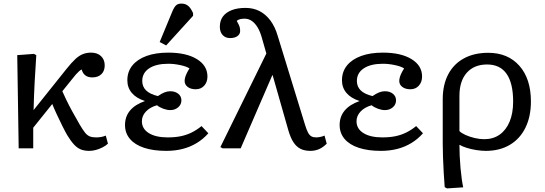

<svg xmlns="http://www.w3.org/2000/svg" viewBox="-20 -826 3036 1069"><path d="M477 14Q450 14 430 6Q410 -2 392 -21.5Q374 -41 354 -74Q344 -91 328 -123Q312 -155 296 -189.5Q280 -224 271 -247L165 -115L165 0H84L76 -519L169 -526L182 -519Q180 -481 177.5 -444Q175 -407 173 -370Q171 -333 169.5 -294Q168 -255 167 -213L350 -442Q378 -477 399.5 -497Q421 -517 442 -525Q463 -533 487 -533Q522 -533 542.5 -513.5Q563 -494 563 -462Q563 -431 544.5 -413Q526 -395 494 -395Q470 -395 455 -406.5Q440 -418 435 -439Q429 -437 421 -430Q413 -423 403 -412Q393 -401 381 -385L327 -318Q335 -300 349 -270.5Q363 -241 382.5 -205.5Q402 -170 424 -132Q441 -103 453.5 -87.5Q466 -72 480 -66.5Q494 -61 515 -61Q531 -61 544 -63.5Q557 -66 569 -71L581 -26Q568 -14 550 -5Q532 4 513.5 9Q495 14 477 14Z M906 14Q834 14 782.5 -3Q731 -20 703.5 -52.5Q676 -85 676 -130Q676 -177 704 -210.5Q732 -244 786 -263V-264Q739 -279 714 -308.5Q689 -338 689 -379Q689 -427 717 -461.5Q745 -496 796 -514.5Q847 -533 917 -533Q1017 -533 1076 -497Q1135 -461 1135 -400Q1135 -369 1117 -349Q1099 -329 1070 -329Q1042 -329 1025 -342Q1008 -355 1008 -375Q1008 -385 1011 -395.5Q1014 -406 1020 -418.5Q1026 -431 1035 -445Q1019 -456 984 -463.5Q949 -471 917 -471Q849 -471 810.5 -445.5Q772 -420 772 -375Q772 -344 793 -323Q814 -302 859 -291Q879 -305 895.5 -311.5Q912 -318 928 -318Q955 -318 972.5 -304Q990 -290 990 -267Q990 -244 972 -228.5Q954 -213 928 -213Q910 -213 889.5 -220.5Q869 -228 854 -240Q815 -229 792.5 -205Q770 -181 770 -151Q770 -109 808.5 -85Q847 -61 914 -61Q954 -61 986 -67.5Q1018 -74 1046.5 -88Q1075 -102 1102 -124L1140 -84Q1112 -52 1076 -30Q1040 -8 997.5 3Q955 14 906 14ZM905 -573 869 -592 939 -761Q950 -787 960.5 -796.5Q971 -806 990 -806Q1012 -806 1027 -794Q1042 -782 1055 -753V-738Z M1787 -71 1799 -26Q1778 -5 1756 4.5Q1734 14 1708 14Q1676 14 1653 2.5Q1630 -9 1613.5 -34.5Q1597 -60 1585 -102L1498 -407H1496L1320 0H1220L1207 -7L1463 -528L1439 -612Q1429 -649 1414.5 -673Q1400 -697 1382 -709.5Q1364 -722 1342 -722Q1328 -722 1317.5 -719.5Q1307 -717 1298 -710Q1306 -696 1310 -687Q1314 -678 1315.5 -670.5Q1317 -663 1317 -653Q1317 -636 1302 -625Q1287 -614 1261 -614Q1235 -614 1219.5 -631Q1204 -648 1204 -677Q1204 -711 1221 -734Q1238 -757 1270 -769.5Q1302 -782 1347 -782Q1390 -782 1424.5 -764.5Q1459 -747 1485 -712.5Q1511 -678 1526 -627L1679 -129Q1687 -103 1695 -88Q1703 -73 1713.5 -67Q1724 -61 1740 -61Q1751 -61 1763 -63.5Q1775 -66 1787 -71Z M2101 14Q2029 14 1977.5 -3Q1926 -20 1898.5 -52.5Q1871 -85 1871 -130Q1871 -177 1899 -210.5Q1927 -244 1981 -263V-264Q1934 -279 1909 -308.5Q1884 -338 1884 -379Q1884 -427 1912 -461.5Q1940 -496 1991 -514.5Q2042 -533 2112 -533Q2212 -533 2271 -497Q2330 -461 2330 -400Q2330 -369 2312 -349Q2294 -329 2265 -329Q2237 -329 2220 -342Q2203 -355 2203 -375Q2203 -385 2206 -395.5Q2209 -406 2215 -418.5Q2221 -431 2230 -445Q2214 -456 2179 -463.5Q2144 -471 2112 -471Q2044 -471 2005.5 -445.5Q1967 -420 1967 -375Q1967 -344 1988 -323Q2009 -302 2054 -291Q2074 -305 2090.5 -311.5Q2107 -318 2123 -318Q2150 -318 2167.5 -304Q2185 -290 2185 -267Q2185 -244 2167 -228.5Q2149 -213 2123 -213Q2105 -213 2084.5 -220.5Q2064 -228 2049 -240Q2010 -229 1987.5 -205Q1965 -181 1965 -151Q1965 -109 2003.5 -85Q2042 -61 2109 -61Q2149 -61 2181 -67.5Q2213 -74 2241.5 -88Q2270 -102 2297 -124L2335 -84Q2307 -52 2271 -30Q2235 -8 2192.5 3Q2150 14 2101 14Z M2469 223 2456 216Q2453 179 2450.5 135.5Q2448 92 2446.5 49.5Q2445 7 2445 -27V-273Q2445 -354 2475.5 -412Q2506 -470 2563 -501Q2620 -532 2698 -532Q2808 -532 2872 -459.5Q2936 -387 2936 -261Q2936 -177 2905.5 -115Q2875 -53 2818.5 -19.5Q2762 14 2685 14Q2661 14 2632 9.5Q2603 5 2578 -3Q2553 -11 2540 -19H2538Q2538 9 2539.5 42.5Q2541 76 2544 109.5Q2547 143 2551 171Q2555 199 2559 217ZM2676 -51Q2726 -51 2762 -76.5Q2798 -102 2817.5 -149Q2837 -196 2837 -260Q2837 -363 2800.5 -415Q2764 -467 2692 -467Q2620 -467 2579 -421Q2538 -375 2538 -292V-96Q2549 -85 2572 -74.5Q2595 -64 2623 -57.5Q2651 -51 2676 -51Z"/></svg>

Font: Literata Variable Black
Style: Regular
Weight: 900
Designer: Latin by Veronika Burian and Jose Scaglione. Greek by Irene Vlachou. Cyrillic by Vera Evstafieva.
Foundry: TypeTogether
Version: Version 3.021